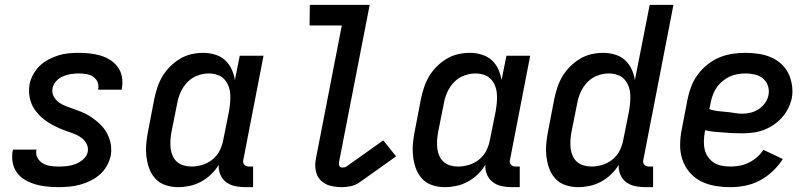

<svg xmlns="http://www.w3.org/2000/svg" viewBox="-20 -760 3340 792"><path d="M222 12Q197 12 173 9.5Q149 7 126.5 0.5Q104 -6 84 -17.5Q64 -29 50.5 -47Q37 -65 32.5 -88.5Q28 -112 32 -136L34 -143H131L130 -140Q127 -123 135 -108.5Q143 -94 157 -86Q171 -78 188 -75.5Q205 -73 222 -73Q240 -73 257.5 -75Q275 -77 292 -83.5Q309 -90 324 -103.5Q339 -117 342 -134Q345 -152 337 -167Q329 -182 315.5 -192Q302 -202 286 -208Q270 -214 254 -219.5Q238 -225 222.5 -232Q207 -239 192.5 -247Q178 -255 164.5 -265Q151 -275 140 -287Q129 -299 120 -313Q111 -327 106 -343Q101 -359 100 -377Q99 -395 102 -413Q106 -433 117 -453Q128 -473 144 -488.5Q160 -504 180 -514.5Q200 -525 220.5 -531.5Q241 -538 262 -540Q283 -542 304 -542Q328 -542 351 -539.5Q374 -537 395.5 -530.5Q417 -524 435.5 -512Q454 -500 466.5 -482.5Q479 -465 483 -442.5Q487 -420 483 -397L482 -390H385V-393Q388 -409 382 -422.5Q376 -436 363.5 -444Q351 -452 336 -454.5Q321 -457 305 -457Q289 -457 272.5 -454.5Q256 -452 240.5 -445.5Q225 -439 212.5 -426Q200 -413 197 -397Q193 -379 201 -363.5Q209 -348 222.5 -338Q236 -328 252 -322Q268 -316 284 -310.5Q300 -305 316 -298.5Q332 -292 346 -283.5Q360 -275 373 -265Q386 -255 397.5 -243Q409 -231 417.5 -217Q426 -203 431.5 -187Q437 -171 438.5 -153.5Q440 -136 437 -118Q432 -96 420.5 -75.5Q409 -55 391 -39.5Q373 -24 352.5 -14Q332 -4 309.5 2Q287 8 265 10Q243 12 222 12Z M715 12Q687 12 662 3.5Q637 -5 620 -24Q603 -43 594.5 -68Q586 -93 583.5 -119.5Q581 -146 584 -174Q587 -202 593 -230L616 -350Q621 -374 628.5 -397.5Q636 -421 649 -443.5Q662 -466 681 -485Q700 -504 722.5 -517.5Q745 -531 769.5 -536.5Q794 -542 818 -542Q843 -542 866.5 -535Q890 -528 907.5 -512.5Q925 -497 935 -475.5Q945 -454 949 -430L969 -530H1067L984 -102Q982 -96 983 -90.5Q984 -85 987.5 -81Q991 -77 996 -75Q1001 -73 1007 -73H1024V12H990Q969 12 948.5 7.5Q928 3 912.5 -9Q897 -21 889 -39.5Q881 -58 882 -80Q869 -58 850 -40Q831 -22 808.5 -10Q786 2 762 7Q738 12 715 12ZM770 -73Q792 -73 815 -80Q838 -87 857 -102.5Q876 -118 886.5 -139.5Q897 -161 901 -183L925 -303Q928 -321 929.5 -339Q931 -357 929.5 -374.5Q928 -392 921.5 -407.5Q915 -423 904 -434.5Q893 -446 876 -451.5Q859 -457 841 -457Q818 -457 794 -448Q770 -439 752.5 -420.5Q735 -402 725 -379.5Q715 -357 711 -334L687 -214Q684 -197 683 -180Q682 -163 684 -147Q686 -131 692.5 -116.5Q699 -102 710.5 -92Q722 -82 737.5 -77.5Q753 -73 770 -73Z M1390 12Q1365 12 1342 6Q1319 0 1303 -16Q1287 -32 1282.5 -56Q1278 -80 1283 -105L1390 -655H1257L1258 -740H1505L1378 -89Q1377 -82 1380 -75.5Q1383 -69 1391 -69Q1395 -69 1400 -69.5Q1405 -70 1409 -73L1561 -181L1614 -115L1462 -7Q1446 4 1427 8Q1408 12 1390 12Z M1815 12Q1787 12 1762 3.5Q1737 -5 1720 -24Q1703 -43 1694.5 -68Q1686 -93 1683.5 -119.5Q1681 -146 1684 -174Q1687 -202 1693 -230L1716 -350Q1721 -374 1728.5 -397.5Q1736 -421 1749 -443.5Q1762 -466 1781 -485Q1800 -504 1822.5 -517.5Q1845 -531 1869.5 -536.5Q1894 -542 1918 -542Q1943 -542 1966.5 -535Q1990 -528 2007.5 -512.5Q2025 -497 2035 -475.5Q2045 -454 2049 -430L2069 -530H2167L2084 -102Q2082 -96 2083 -90.5Q2084 -85 2087.5 -81Q2091 -77 2096 -75Q2101 -73 2107 -73H2124V12H2090Q2069 12 2048.5 7.5Q2028 3 2012.5 -9Q1997 -21 1989 -39.5Q1981 -58 1982 -80Q1969 -58 1950 -40Q1931 -22 1908.5 -10Q1886 2 1862 7Q1838 12 1815 12ZM1870 -73Q1892 -73 1915 -80Q1938 -87 1957 -102.5Q1976 -118 1986.5 -139.5Q1997 -161 2001 -183L2025 -303Q2028 -321 2029.5 -339Q2031 -357 2029.5 -374.5Q2028 -392 2021.5 -407.5Q2015 -423 2004 -434.5Q1993 -446 1976 -451.5Q1959 -457 1941 -457Q1918 -457 1894 -448Q1870 -439 1852.5 -420.5Q1835 -402 1825 -379.5Q1815 -357 1811 -334L1787 -214Q1784 -197 1783 -180Q1782 -163 1784 -147Q1786 -131 1792.5 -116.5Q1799 -102 1810.5 -92Q1822 -82 1837.5 -77.5Q1853 -73 1870 -73Z M2365 12Q2337 12 2312 3.5Q2287 -5 2270 -24Q2253 -43 2244.5 -68Q2236 -93 2233.5 -119.5Q2231 -146 2234 -174Q2237 -202 2243 -230L2266 -350Q2271 -374 2278.5 -397.5Q2286 -421 2299 -443.5Q2312 -466 2331 -485Q2350 -504 2372.5 -517.5Q2395 -531 2419.5 -536.5Q2444 -542 2468 -542Q2493 -542 2516.5 -535Q2540 -528 2557.5 -512.5Q2575 -497 2585 -475.5Q2595 -454 2599 -430L2660 -740H2758L2634 -102Q2632 -96 2633 -90.5Q2634 -85 2637.5 -81Q2641 -77 2646 -75Q2651 -73 2657 -73H2674V12H2640Q2619 12 2598.5 7.5Q2578 3 2562.5 -9Q2547 -21 2539 -39.5Q2531 -58 2532 -80Q2519 -58 2500 -40Q2481 -22 2458.5 -10Q2436 2 2412 7Q2388 12 2365 12ZM2420 -73Q2442 -73 2465 -80Q2488 -87 2507 -102.5Q2526 -118 2536.5 -139.5Q2547 -161 2551 -183L2575 -303Q2578 -321 2579.5 -339Q2581 -357 2579.5 -374.5Q2578 -392 2571.5 -407.5Q2565 -423 2554 -434.5Q2543 -446 2526 -451.5Q2509 -457 2491 -457Q2468 -457 2444 -448Q2420 -439 2402.5 -420.5Q2385 -402 2375 -379.5Q2365 -357 2361 -334L2337 -214Q2334 -197 2333 -180Q2332 -163 2334 -147Q2336 -131 2342.5 -116.5Q2349 -102 2360.5 -92Q2372 -82 2387.5 -77.5Q2403 -73 2420 -73Z M2993 12Q2960 12 2928.5 6.5Q2897 1 2870 -13Q2843 -27 2823.5 -50.5Q2804 -74 2794.5 -103Q2785 -132 2785.5 -164.5Q2786 -197 2793 -230L2816 -350Q2821 -376 2831 -402.5Q2841 -429 2858 -452Q2875 -475 2898 -493.5Q2921 -512 2947.5 -523Q2974 -534 3001 -538Q3028 -542 3054 -542Q3082 -542 3109 -538Q3136 -534 3159.5 -524Q3183 -514 3202 -497Q3221 -480 3232 -457.5Q3243 -435 3247 -408Q3251 -381 3246 -354Q3241 -332 3230.5 -311.5Q3220 -291 3204 -273.5Q3188 -256 3168 -243Q3148 -230 3126.5 -222.5Q3105 -215 3083 -212.5Q3061 -210 3039 -210Q3020 -210 3001 -211Q2982 -212 2963.5 -213.5Q2945 -215 2926 -216.5Q2907 -218 2889 -223L2887 -214Q2884 -195 2883.5 -177Q2883 -159 2887 -142.5Q2891 -126 2901 -112Q2911 -98 2925 -89Q2939 -80 2957 -76.5Q2975 -73 2993 -73Q3012 -73 3031 -76.5Q3050 -80 3068.5 -89Q3087 -98 3102.5 -111.5Q3118 -125 3129 -142L3209 -104Q3192 -77 3167.5 -54Q3143 -31 3114 -15.5Q3085 0 3054 6Q3023 12 2993 12ZM3043 -291Q3060 -291 3077.5 -295.5Q3095 -300 3110 -310Q3125 -320 3136 -335.5Q3147 -351 3150 -368Q3154 -388 3147.5 -406.5Q3141 -425 3127 -436.5Q3113 -448 3094 -452.5Q3075 -457 3055 -457Q3039 -457 3021.5 -454Q3004 -451 2988.5 -443.5Q2973 -436 2959 -424Q2945 -412 2935 -397Q2925 -382 2919.5 -366Q2914 -350 2911 -334L2906 -310Q2922 -304 2939 -302Q2956 -300 2974 -298.5Q2992 -297 3009 -294Q3026 -291 3043 -291Z"/></svg>

Font: Lode Dark
Style: Bold Italic
Weight: 700
Italic angle: -11°
Monospace: yes
Designer: Belleve Invis
Foundry: Belleve Invis
Version: Version 29.2.0; ttfautohint (v1.8.3)